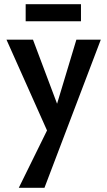

<svg xmlns="http://www.w3.org/2000/svg" viewBox="-20 -611 514 920"><path d="M224 56 11 -421H138L270 -70ZM346 -421H463L193 289H70L230 -36ZM103 -509V-591H368V-509Z"/></svg>

Font: Ysabeau Office
Style: Bold
Weight: 700
Designer: Christian Thalmann (Catharsis Fonts)
Version: Version 2.001;gftools[0.9.30]; featfreeze: tnum,lnum,ss02